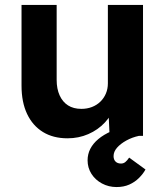

<svg xmlns="http://www.w3.org/2000/svg" viewBox="-20 -549 670 776"><path d="M67 -203V-529H209V-226Q209 -190 221 -163.5Q233 -137 255 -123Q277 -109 309 -109Q332 -109 351.5 -116.5Q371 -124 385.5 -138Q400 -152 408 -171Q416 -190 416 -212V-529H558V0H423L418 -109L444 -121Q432 -84 404 -54Q376 -24 337 -7Q298 10 253 10Q195 10 153.5 -15.5Q112 -41 89.5 -88.5Q67 -136 67 -203ZM334 99Q334 74 345 52.5Q356 31 377.5 13Q399 -5 431 -19Q463 -33 505 -45L542 0Q514 6 490.5 19Q467 32 453 48Q439 64 439 82Q439 96 447 104Q455 112 469 112Q479 112 486.5 106Q494 100 502 88L568 136Q559 153 542 170Q525 187 502.5 197Q480 207 451 207Q419 207 392 192.5Q365 178 349.5 153.5Q334 129 334 99Z"/></svg>

Font: Our Lexend SemiBold
Style: Regular
Weight: 600
Designer: Bonnie Shaver-Troup, Thomas Jockin
Foundry: Lexend
Version: Version 1.007